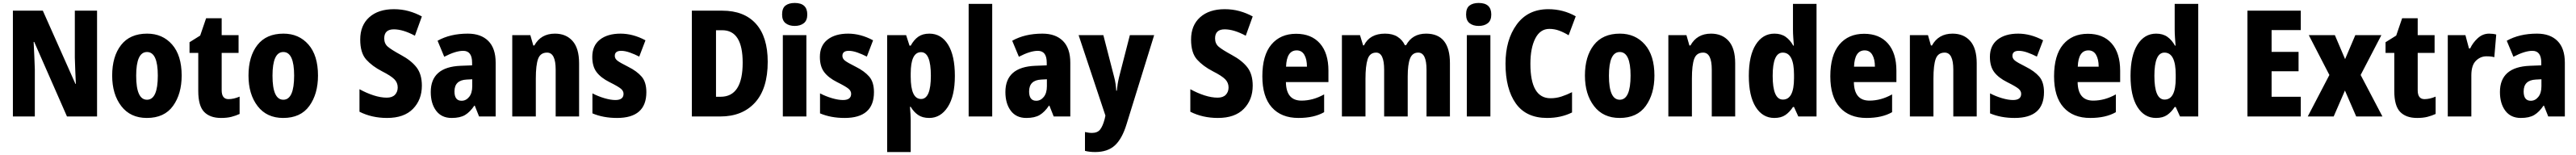

<svg xmlns="http://www.w3.org/2000/svg" viewBox="-20 -786 17384 1046"><path d="M635 0V-714H485V-397Q486 -356 488 -308.5Q490 -261 492 -220H489L269 -714H67V0H215V-319Q214 -360 211.5 -409.5Q209 -459 207 -503H211L432 0Z M1206 -276Q1206 -412 1141.5 -485.5Q1077 -559 973 -559Q857 -559 797 -482Q737 -405 737 -276Q737 -150 798.5 -70Q860 10 971 10Q1089 10 1147.5 -71Q1206 -152 1206 -276ZM899 -275Q899 -435 972 -435Q1045 -435 1045 -276Q1045 -113 972 -113Q899 -113 899 -275Z M1522 -117Q1476 -117 1476 -177V-429H1590V-549H1476V-663H1371L1331 -546L1259 -501V-429H1318V-172Q1318 -72 1357.5 -31Q1397 10 1472 10Q1512 10 1541.5 2.5Q1571 -5 1597 -17V-134Q1557 -117 1522 -117Z M2126 -276Q2126 -412 2061.5 -485.5Q1997 -559 1893 -559Q1777 -559 1717 -482Q1657 -405 1657 -276Q1657 -150 1718.5 -70Q1780 10 1891 10Q2009 10 2067.5 -71Q2126 -152 2126 -276ZM1819 -275Q1819 -435 1892 -435Q1965 -435 1965 -276Q1965 -113 1892 -113Q1819 -113 1819 -275Z M2827 -208Q2827 -285 2791 -331.5Q2755 -378 2686 -415Q2620 -451 2596.5 -471.5Q2573 -492 2573 -527Q2573 -588 2638 -588Q2700 -588 2780 -545L2827 -675Q2785 -698 2738 -711Q2691 -724 2638 -724Q2533 -724 2472 -669.5Q2411 -615 2411 -519Q2411 -429 2451.5 -384Q2492 -339 2558 -305Q2619 -274 2641.5 -251Q2664 -228 2664 -196Q2664 -166 2645.5 -146.5Q2627 -127 2590 -127Q2549 -127 2501 -142.5Q2453 -158 2406 -184V-32Q2489 10 2592 10Q2707 10 2767 -51.5Q2827 -113 2827 -208Z M3167 -251V-204Q3167 -158 3146 -132Q3125 -106 3095 -106Q3047 -106 3047 -169Q3047 -245 3129 -249ZM3137 -559Q3018 -559 2933 -511L2978 -403Q3055 -443 3106 -443Q3166 -443 3166 -363V-345L3089 -342Q2887 -334 2887 -165Q2887 -87 2923.5 -38.5Q2960 10 3028 10Q3085 10 3118.5 -10Q3152 -30 3181 -73H3184L3213 0H3325V-363Q3325 -460 3275.5 -509.5Q3226 -559 3137 -559Z M3725 -559Q3630 -559 3586 -479H3579L3559 -549H3437V0H3596V-256Q3596 -347 3611.5 -389Q3627 -431 3672 -431Q3730 -431 3730 -316V0H3888V-359Q3888 -460 3844 -509.5Q3800 -559 3725 -559Z M4342 -164Q4342 -232 4310 -269Q4278 -306 4220 -335Q4162 -364 4145.5 -377.5Q4129 -391 4129 -409Q4129 -443 4172 -443Q4198 -443 4230.5 -431.5Q4263 -420 4294 -404L4336 -514Q4252 -559 4168 -559Q4080 -559 4028.5 -518.5Q3977 -478 3977 -402Q3977 -338 4006 -299.5Q4035 -261 4093 -232Q4153 -202 4170.5 -187Q4188 -172 4188 -153Q4188 -111 4133 -111Q4101 -111 4058.5 -123.5Q4016 -136 3978 -156V-21Q4051 10 4144 10Q4342 10 4342 -164Z M5161 -369Q5161 -537 5081.5 -625.5Q5002 -714 4854 -714H4649V0H4841Q4990 0 5075.5 -94Q5161 -188 5161 -369ZM4992 -363Q4992 -133 4843 -133H4812V-582H4854Q4992 -582 4992 -363Z M5343 -766Q5304 -766 5281 -748.5Q5258 -731 5258 -688Q5258 -648 5281.5 -629.5Q5305 -611 5343 -611Q5381 -611 5404.5 -629.5Q5428 -648 5428 -688Q5428 -766 5343 -766ZM5422 -549H5263V0H5422Z M5878 -164Q5878 -232 5846 -269Q5814 -306 5756 -335Q5698 -364 5681.5 -377.5Q5665 -391 5665 -409Q5665 -443 5708 -443Q5734 -443 5766.5 -431.5Q5799 -420 5830 -404L5872 -514Q5788 -559 5704 -559Q5616 -559 5564.5 -518.5Q5513 -478 5513 -402Q5513 -338 5542 -299.5Q5571 -261 5629 -232Q5689 -202 5706.5 -187Q5724 -172 5724 -153Q5724 -111 5669 -111Q5637 -111 5594.5 -123.5Q5552 -136 5514 -156V-21Q5587 10 5680 10Q5878 10 5878 -164Z M6196 -434Q6262 -434 6262 -275Q6262 -118 6196 -118Q6126 -118 6126 -268V-290Q6126 -434 6196 -434ZM6252 -559Q6207 -559 6177.5 -538.5Q6148 -518 6126 -478H6118L6095 -549H5967V240H6126V26Q6126 7 6124.5 -15.5Q6123 -38 6121 -65H6126Q6146 -31 6175.5 -10.5Q6205 10 6251 10Q6328 10 6376 -64Q6424 -138 6424 -274Q6424 -411 6378 -485Q6332 -559 6252 -559Z M6676 0H6517V-760H6676Z M7045 -251V-204Q7045 -158 7024 -132Q7003 -106 6973 -106Q6925 -106 6925 -169Q6925 -245 7007 -249ZM7015 -559Q6896 -559 6811 -511L6856 -403Q6933 -443 6984 -443Q7044 -443 7044 -363V-345L6967 -342Q6765 -334 6765 -165Q6765 -87 6801.5 -38.5Q6838 10 6906 10Q6963 10 6996.5 -10Q7030 -30 7059 -73H7062L7091 0H7203V-363Q7203 -460 7153.5 -509.5Q7104 -559 7015 -559Z M7259 -549 7440 -6 7435 17Q7422 66 7404 88.5Q7386 111 7349 111Q7336 111 7324 109Q7312 107 7302 105V232Q7332 240 7371 240Q7455 240 7504 195Q7553 150 7583 51L7769 -549H7605L7532 -265Q7526 -240 7522.5 -217.5Q7519 -195 7517 -174H7513Q7512 -196 7508.5 -220Q7505 -244 7499 -266L7426 -549Z M8434 -208Q8434 -285 8398 -331.5Q8362 -378 8293 -415Q8227 -451 8203.5 -471.5Q8180 -492 8180 -527Q8180 -588 8245 -588Q8307 -588 8387 -545L8434 -675Q8392 -698 8345 -711Q8298 -724 8245 -724Q8140 -724 8079 -669.5Q8018 -615 8018 -519Q8018 -429 8058.5 -384Q8099 -339 8165 -305Q8226 -274 8248.5 -251Q8271 -228 8271 -196Q8271 -166 8252.5 -146.5Q8234 -127 8197 -127Q8156 -127 8108 -142.5Q8060 -158 8013 -184V-32Q8096 10 8199 10Q8314 10 8374 -51.5Q8434 -113 8434 -208Z M8727 -558Q8621 -558 8560 -485.5Q8499 -413 8499 -271Q8499 -133 8563 -61.5Q8627 10 8743 10Q8848 10 8916 -29V-149Q8841 -107 8763 -107Q8660 -107 8658 -232H8945V-309Q8945 -428 8887.5 -493Q8830 -558 8727 -558ZM8731 -446Q8765 -446 8782.5 -416Q8800 -386 8800 -336H8659Q8663 -446 8731 -446Z M9604 -559Q9511 -559 9469 -481H9461Q9444 -517 9411 -538Q9378 -559 9327 -559Q9224 -559 9185 -480H9179L9158 -549H9036V0H9195V-254Q9195 -341 9209.5 -386Q9224 -431 9267 -431Q9321 -431 9321 -315V0H9480V-270Q9480 -350 9495.5 -390.5Q9511 -431 9551 -431Q9607 -431 9607 -315V0H9765V-359Q9765 -559 9604 -559Z M9959 -766Q9920 -766 9897 -748.5Q9874 -731 9874 -688Q9874 -648 9897.5 -629.5Q9921 -611 9959 -611Q9997 -611 10020.5 -629.5Q10044 -648 10044 -688Q10044 -766 9959 -766ZM10038 -549H9879V0H10038Z M10436 -591Q10471 -591 10503 -579Q10535 -567 10566 -548L10614 -676Q10529 -724 10429 -724Q10291 -724 10215.5 -620.5Q10140 -517 10140 -356Q10140 -186 10209.5 -88Q10279 10 10421 10Q10514 10 10589 -27V-164Q10553 -146 10517.5 -134.5Q10482 -123 10444 -123Q10308 -123 10308 -355Q10308 -462 10341 -526.5Q10374 -591 10436 -591Z M11145 -276Q11145 -412 11080.5 -485.5Q11016 -559 10912 -559Q10796 -559 10736 -482Q10676 -405 10676 -276Q10676 -150 10737.5 -70Q10799 10 10910 10Q11028 10 11086.5 -71Q11145 -152 11145 -276ZM10838 -275Q10838 -435 10911 -435Q10984 -435 10984 -276Q10984 -113 10911 -113Q10838 -113 10838 -275Z M11527 -559Q11432 -559 11388 -479H11381L11361 -549H11239V0H11398V-256Q11398 -347 11413.5 -389Q11429 -431 11474 -431Q11532 -431 11532 -316V0H11690V-359Q11690 -460 11646 -509.5Q11602 -559 11527 -559Z M12012 -114Q11943 -114 11943 -274Q11943 -431 12011 -431Q12087 -431 12087 -282V-258Q12087 -114 12012 -114ZM11954 10Q12000 10 12029 -10Q12058 -30 12080 -64H12087L12116 0H12239V-760H12080V-586Q12080 -561 12082 -532.5Q12084 -504 12086 -478H12082Q12061 -516 12030.5 -537.5Q12000 -559 11955 -559Q11876 -559 11829 -485Q11782 -411 11782 -274Q11782 -138 11828.5 -64Q11875 10 11954 10Z M12560 -558Q12454 -558 12393 -485.5Q12332 -413 12332 -271Q12332 -133 12396 -61.5Q12460 10 12576 10Q12681 10 12749 -29V-149Q12674 -107 12596 -107Q12493 -107 12491 -232H12778V-309Q12778 -428 12720.5 -493Q12663 -558 12560 -558ZM12564 -446Q12598 -446 12615.5 -416Q12633 -386 12633 -336H12492Q12496 -446 12564 -446Z M13157 -559Q13062 -559 13018 -479H13011L12991 -549H12869V0H13028V-256Q13028 -347 13043.5 -389Q13059 -431 13104 -431Q13162 -431 13162 -316V0H13320V-359Q13320 -460 13276 -509.5Q13232 -559 13157 -559Z M13774 -164Q13774 -232 13742 -269Q13710 -306 13652 -335Q13594 -364 13577.5 -377.5Q13561 -391 13561 -409Q13561 -443 13604 -443Q13630 -443 13662.5 -431.5Q13695 -420 13726 -404L13768 -514Q13684 -559 13600 -559Q13512 -559 13460.5 -518.5Q13409 -478 13409 -402Q13409 -338 13438 -299.5Q13467 -261 13525 -232Q13585 -202 13602.5 -187Q13620 -172 13620 -153Q13620 -111 13565 -111Q13533 -111 13490.5 -123.5Q13448 -136 13410 -156V-21Q13483 10 13576 10Q13774 10 13774 -164Z M14070 -558Q13964 -558 13903 -485.5Q13842 -413 13842 -271Q13842 -133 13906 -61.5Q13970 10 14086 10Q14191 10 14259 -29V-149Q14184 -107 14106 -107Q14003 -107 14001 -232H14288V-309Q14288 -428 14230.5 -493Q14173 -558 14070 -558ZM14074 -446Q14108 -446 14125.5 -416Q14143 -386 14143 -336H14002Q14006 -446 14074 -446Z M14588 -114Q14519 -114 14519 -274Q14519 -431 14587 -431Q14663 -431 14663 -282V-258Q14663 -114 14588 -114ZM14530 10Q14576 10 14605 -10Q14634 -30 14656 -64H14663L14692 0H14815V-760H14656V-586Q14656 -561 14658 -532.5Q14660 -504 14662 -478H14658Q14637 -516 14606.5 -537.5Q14576 -559 14531 -559Q14452 -559 14405 -485Q14358 -411 14358 -274Q14358 -138 14404.5 -64Q14451 10 14530 10Z M15507 0H15147V-714H15507V-583H15310V-436H15492V-305H15310V-133H15507Z M15700 -280 15561 -549H15737L15806 -387L15875 -549H16051L15911 -280L16058 0H15881L15805 -175L15729 0H15554Z M16342 -117Q16296 -117 16296 -177V-429H16410V-549H16296V-663H16191L16151 -546L16079 -501V-429H16138V-172Q16138 -72 16177.5 -31Q16217 10 16292 10Q16332 10 16361.5 2.5Q16391 -5 16417 -17V-134Q16377 -117 16342 -117Z M16778 -559Q16735 -559 16701.5 -528.5Q16668 -498 16650 -459H16642L16618 -549H16499V0H16658V-277Q16658 -345 16688.5 -375.5Q16719 -406 16760 -406Q16793 -406 16813 -400L16826 -553Q16805 -559 16778 -559Z M17131 -251V-204Q17131 -158 17110 -132Q17089 -106 17059 -106Q17011 -106 17011 -169Q17011 -245 17093 -249ZM17101 -559Q16982 -559 16897 -511L16942 -403Q17019 -443 17070 -443Q17130 -443 17130 -363V-345L17053 -342Q16851 -334 16851 -165Q16851 -87 16887.5 -38.5Q16924 10 16992 10Q17049 10 17082.5 -10Q17116 -30 17145 -73H17148L17177 0H17289V-363Q17289 -460 17239.5 -509.5Q17190 -559 17101 -559Z"/></svg>

Font: Noto Sans Display SemiCondensed Extra
Style: Regular
Weight: 800
Width: 4
Designer: Monotype Design Team
Foundry: Monotype Imaging Inc.
Version: Version 1.900